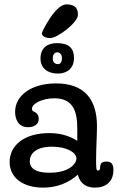

<svg xmlns="http://www.w3.org/2000/svg" viewBox="-20 -846 538 877"><path d="M336 -778C336 -804 327 -826 283 -826C232 -826 171 -700 171 -694C171 -679 193 -672 208 -672C244 -672 336 -744 336 -778ZM333 -203C292 -228 252 -238 204 -238C91 -238 24 -182 24 -106C24 -35 84 11 177 11C239 11 293 -10 335 -48C348 -2 380 11 414 11C462 11 498 -15 498 -69C498 -100 486 -108 466 -108C439 -108 438 -94 437 -79C437 -73 435 -67 428 -67C419 -67 419 -75 419 -124C419 -163 423 -236 423 -269C423 -394 364 -465 236 -465C123 -465 49 -410 49 -335C49 -304 62 -265 108 -265C130 -265 157 -274 157 -303C157 -317 151 -329 137 -335C134 -336 126 -339 126 -349C126 -374 175 -397 228 -397C310 -397 333 -343 333 -261ZM116 -110C116 -143 143 -176 218 -176C284 -176 329 -150 329 -122C329 -98 296 -57 206 -57C144 -57 116 -76 116 -110ZM318 -581C318 -628 292 -649 240 -649C199 -649 165 -629 165 -579C165 -532 200 -510 245 -510C285 -510 318 -533 318 -581ZM241 -607C252 -607 263 -599 263 -580C263 -559 253 -553 245 -553C236 -553 221 -557 221 -579C221 -602 234 -607 241 -607Z"/></svg>

Font: Life Savers
Style: ExtraBold
Weight: 800
Designer: Pablo Impallari, Rodrigo Fuenzalida, Brenda Gallo
Foundry: Pablo Impallari, Rodrigo Fuenzalida, Brenda Gallo
Version: Version 3.000